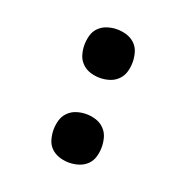

<svg xmlns="http://www.w3.org/2000/svg" viewBox="-102 -623 704 726"><g transform="rotate(20 250.0 -260.0)"><path d="M250 -333Q230 -333 211 -339Q192 -345 178 -359Q164 -373 158.5 -392Q153 -411 153 -431Q153 -450 158.5 -469.5Q164 -489 178 -502.5Q192 -516 211 -522Q230 -528 250 -528Q270 -528 289 -522Q308 -516 322 -502.5Q336 -489 341.5 -469.5Q347 -450 347 -431Q347 -411 341.5 -392Q336 -373 322 -359Q308 -345 289 -339Q270 -333 250 -333ZM250 8Q230 8 211 2Q192 -4 178 -17.5Q164 -31 158.5 -50.5Q153 -70 153 -89Q153 -109 158.5 -128Q164 -147 178 -161Q192 -175 211 -181Q230 -187 250 -187Q270 -187 289 -181Q308 -175 322 -161Q336 -147 341.5 -128Q347 -109 347 -89Q347 -70 341.5 -50.5Q336 -31 322 -17.5Q308 -4 289 2Q270 8 250 8Z"/></g></svg>

Font: Iosevka Gothic
Style: Bold
Weight: 700
Monospace: yes
Designer: Belleve Invis
Foundry: Belleve Invis
Version: Version 15.5.1; ttfautohint (v1.8.4)